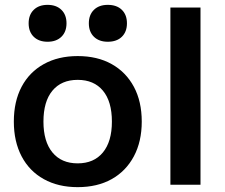

<svg xmlns="http://www.w3.org/2000/svg" viewBox="-20 -761 927 791"><path d="M300 10Q220 10 160.5 -23Q101 -56 69 -117Q37 -178 37 -260Q37 -343 69 -403.5Q101 -464 160.5 -497Q220 -530 300 -530Q381 -530 440 -497Q499 -464 531.5 -403.5Q564 -343 564 -260Q564 -178 531.5 -117Q499 -56 440 -23Q381 10 300 10ZM300 -88Q367 -88 404 -133Q441 -178 441 -260Q441 -343 404 -387.5Q367 -432 300 -432Q233 -432 196 -387.5Q159 -343 159 -260Q159 -178 196 -133Q233 -88 300 -88ZM176 -589Q140 -589 119 -609.5Q98 -630 98 -665Q98 -700 119 -720.5Q140 -741 176 -741Q212 -741 233 -720.5Q254 -700 254 -665Q254 -630 233 -609.5Q212 -589 176 -589ZM424 -589Q388 -589 367 -609.5Q346 -630 346 -665Q346 -700 367 -720.5Q388 -741 424 -741Q461 -741 482 -720.5Q503 -700 503 -665Q503 -630 482 -609.5Q461 -589 424 -589Z M682 0V-730H806V0Z"/></svg>

Font: M PLUS 2 Thin SemiBold
Style: Regular
Weight: 600
Version: Version 1.001